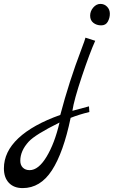

<svg xmlns="http://www.w3.org/2000/svg" viewBox="-140 -686 583 984"><path d="M316 -141Q318 -123 318 -112Q265 -99 222 -82Q185 96 126 187Q67 278 -24 278Q-69 278 -94.5 251Q-120 224 -120 177Q-120 92 -46 22.5Q28 -47 169 -97Q214 -268 277 -433Q296 -483 298 -493L348 -477Q320 -415 279.5 -294Q239 -173 231 -118ZM165 -58Q40 4 7 40Q-36 87 -36 138Q-36 160 -23 173Q-10 186 12 186Q57 186 98.5 117.5Q140 49 165 -58ZM423 -615.5Q423 -594 412.5 -575Q402 -556 378.5 -556Q355 -556 338.5 -569Q322 -582 322 -605.5Q322 -629 338 -647.5Q354 -666 374.5 -666Q395 -666 409 -651.5Q423 -637 423 -615.5Z"/></svg>

Font: Marck Script
Style: Regular
Weight: 400
Designer: Denis Masharov, Marck Fogel
Foundry: Denis Masharov
Version: Version 1.002